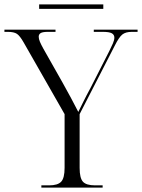

<svg xmlns="http://www.w3.org/2000/svg" viewBox="-28 -848 642 868"><path d="M159 0V-10H194Q233 -10 248.5 -26.5Q264 -43 264 -89V-332L79 -656Q62 -686 48.5 -695Q35 -704 7 -704H-8V-714H223V-704H189Q165 -704 156 -698.5Q147 -693 147 -682Q147 -672 152.5 -659Q158 -646 168 -628L254 -476Q274 -440 293 -405Q312 -370 326 -342Q337 -364 349.5 -389.5Q362 -415 381 -450L466 -617Q476 -637 482.5 -652Q489 -667 489 -678Q489 -691 477.5 -697.5Q466 -704 436 -704H396V-714H594V-704H568Q540 -704 525 -692Q510 -680 491 -642L332 -332V-89Q332 -43 347 -26.5Q362 -10 402 -10H436V0ZM149 -808V-828H439V-808Z"/></svg>

Font: Noto Serif Display Light
Style: Regular
Weight: 300
Designer: Monotype Design Team
Foundry: Monotype Imaging Inc.
Version: Version 2.009